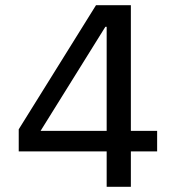

<svg xmlns="http://www.w3.org/2000/svg" viewBox="-20 -718 680 738"><path d="M390 0V-136H52V-221L349 -698H483V-215H584V-136H483V0ZM390 -215V-615H385L136 -215Z"/></svg>

Font: Writer
Style: Regular
Weight: 400
Monospace: yes
Designer: Mike Abbink, Paul van der Laan, Pieter van Rosmalen
Foundry: Bold Monday
Version: Version 2.001 2020